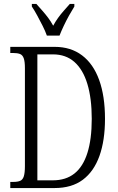

<svg xmlns="http://www.w3.org/2000/svg" viewBox="-20 -951 596 971"><path d="M32 0V-31H47Q69 -31 82 -36.5Q95 -42 100.5 -59.5Q106 -77 106 -111V-607Q106 -640 100 -656.5Q94 -673 81 -678Q68 -683 46 -683H32V-714H257Q338 -714 395 -671Q452 -628 481.5 -546.5Q511 -465 511 -350Q511 -241 483 -162.5Q455 -84 399 -42Q343 0 256 0ZM247 -39Q313 -39 356.5 -73.5Q400 -108 422 -177.5Q444 -247 444 -350Q444 -453 422 -526Q400 -599 356.5 -637.5Q313 -676 248 -676H169V-39ZM217 -771Q209 -794 195.5 -820.5Q182 -847 168 -873Q154 -899 141 -918V-931H164Q180 -913 195 -896Q210 -879 223.5 -861Q237 -843 249 -821Q261 -843 274 -861Q287 -879 302 -896Q317 -913 333 -931H356V-918Q344 -899 329.5 -873Q315 -847 302.5 -820.5Q290 -794 281 -771Z"/></svg>

Font: Noto Serif Khmer ExtraCondensed Light
Style: Regular
Weight: 300
Width: 2
Designer: Danh Hong and the Monotype Design Team
Foundry: Monotype Imaging Inc.
Version: Version 2.004